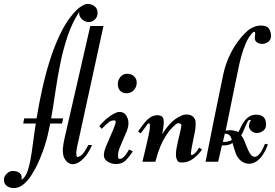

<svg xmlns="http://www.w3.org/2000/svg" viewBox="-108 -822 1398 976"><path d="M15 -220H78Q89 -289 105.5 -364.5Q122 -440 144.5 -512Q167 -584 197 -647Q227 -710 266 -755Q272 -761 280 -769.5Q288 -778 298 -785Q308 -792 318 -797Q328 -802 337 -802Q358 -802 373 -790Q388 -778 388 -756Q388 -737 375 -723.5Q362 -710 342 -710Q323 -710 307 -726Q291 -742 295 -762Q258 -705 236 -639.5Q214 -574 199.5 -504Q185 -434 174.5 -361.5Q164 -289 152 -220H213L207 -194H147Q141 -162 134 -133Q127 -104 118 -77Q109 -50 98 -22.5Q87 5 72 34Q64 49 53 66.5Q42 84 28.5 99Q15 114 -2 124Q-19 134 -38 134Q-58 134 -73 123.5Q-88 113 -88 91Q-88 75 -74 61Q-60 47 -43 47Q-21 47 -7.5 58Q6 69 1 92Q19 81 29 56Q39 31 46 -5.5Q53 -42 59 -89.5Q65 -137 74 -194H10ZM294 -121Q289 -100 285 -81Q281 -62 280 -48Q279 -34 282 -27.5Q285 -21 293 -26Q307 -30 320 -49.5Q333 -69 341 -85H360Q352 -65 338 -43.5Q324 -22 306.5 -7Q289 8 270 12Q251 16 233 1Q219 -13 214.5 -30.5Q210 -48 212 -70.5Q214 -93 220.5 -121Q227 -149 235 -184L351 -690H418Z M535 -348Q514 -348 502.5 -361Q491 -374 491 -394Q491 -415 504 -431Q517 -447 539 -447Q559 -447 573 -434.5Q587 -422 587 -402Q587 -380 572.5 -364Q558 -348 535 -348ZM500 -253Q523 -253 534 -234.5Q545 -216 545 -197Q545 -177 536.5 -156Q528 -135 518.5 -113.5Q509 -92 500.5 -71Q492 -50 492 -31Q492 -27 493 -20.5Q494 -14 500 -14Q508 -14 515.5 -19.5Q523 -25 529 -32.5Q535 -40 540 -48.5Q545 -57 548 -62L567 -53Q551 -27 532 -7.5Q513 12 481 12Q460 12 440 0Q420 -12 420 -34Q420 -51 432 -80.5Q444 -110 457 -138.5Q470 -167 477 -188.5Q484 -210 475 -210Q466 -210 460 -208.5Q454 -207 447.5 -202.5Q441 -198 432 -189.5Q423 -181 409 -167L397 -181Q404 -190 416.5 -202.5Q429 -215 444 -226.5Q459 -238 473.5 -245.5Q488 -253 500 -253Z M814 -234Q832 -243 854 -238.5Q876 -234 885 -211Q889 -185 882.5 -151.5Q876 -118 870 -89.5Q864 -61 862.5 -44.5Q861 -28 875 -37Q887 -46 893 -54Q899 -62 904 -71Q906 -71 910 -68Q914 -65 919 -62Q902 -36 873.5 -15Q845 6 810 4Q797 2 793 -7Q789 -16 787 -24Q785 -44 788.5 -64Q792 -84 796.5 -103.5Q801 -123 806 -143Q811 -163 814 -184Q814 -193 803.5 -195Q793 -197 787 -191Q765 -173 748.5 -151Q732 -129 719.5 -104.5Q707 -80 698 -53.5Q689 -27 682 0H616Q620 -17 625.5 -39.5Q631 -62 636.5 -86Q642 -110 647 -132.5Q652 -155 653.5 -170.5Q655 -186 652.5 -192.5Q650 -199 642 -191Q634 -179 625 -167.5Q616 -156 607 -144L594 -154Q607 -173 615.5 -184Q624 -195 630 -202Q636 -209 640.5 -213Q645 -217 651 -222Q658 -228 669 -232Q680 -236 691 -236.5Q702 -237 711 -232.5Q720 -228 723 -216Q726 -198 722.5 -178Q719 -158 717 -140Q735 -170 758.5 -195Q782 -220 814 -234Z M1140 -656Q1160 -677 1188 -687Q1216 -697 1245 -688Q1256 -683 1261.5 -672.5Q1267 -662 1269 -650Q1273 -624 1258 -611.5Q1243 -599 1225 -599Q1208 -599 1196 -608.5Q1184 -618 1188 -638Q1190 -651 1188.5 -657.5Q1187 -664 1176 -656Q1156 -635 1142 -603Q1128 -571 1118.5 -536Q1109 -501 1102.5 -467.5Q1096 -434 1091 -412L1039 -157Q1057 -162 1076 -159Q1095 -156 1103 -150Q1109 -159 1115.5 -174Q1122 -189 1132.5 -204Q1143 -219 1159 -229.5Q1175 -240 1199 -239Q1223 -237 1233.5 -225Q1244 -213 1244 -192Q1246 -171 1232.5 -159.5Q1219 -148 1202 -146Q1184 -144 1169.5 -157Q1155 -170 1158 -187Q1160 -201 1165.5 -207.5Q1171 -214 1160 -212Q1154 -211 1149.5 -202Q1145 -193 1140 -181Q1135 -169 1129.5 -156Q1124 -143 1118 -134Q1127 -124 1134 -106.5Q1141 -89 1148 -71.5Q1155 -54 1163.5 -40.5Q1172 -27 1184 -25Q1194 -24 1203 -31.5Q1212 -39 1219 -50Q1226 -61 1231 -72.5Q1236 -84 1239 -91L1254 -88Q1246 -65 1233 -43Q1220 -21 1203 -7Q1186 7 1165.5 10Q1145 13 1121 -1Q1099 -18 1090 -43.5Q1081 -69 1074 -95Q1062 -87 1048 -84.5Q1034 -82 1020 -83L1001 0H937Q959 -112 981.5 -223.5Q1004 -335 1027 -444Q1039 -502 1067.5 -557Q1096 -612 1140 -656ZM1025 -101Q1050 -99 1070 -110Q1068 -124 1060 -133Q1052 -142 1035 -143Z"/></svg>

Font: Lucien Schoenschriftv CAT
Style: Regular
Weight: 400
Designer: Lucian Bernhard 1928
Foundry: CAT-Fonts Peter Wiegel
Version: Version 1.000